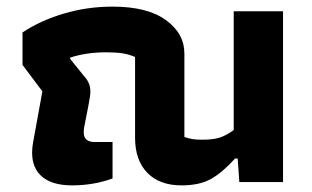

<svg xmlns="http://www.w3.org/2000/svg" viewBox="-20 -550 941 580"><path d="M77 -89Q77 -104 80 -120L108 -274L48 -354V-452Q102 -488 173 -509Q244 -530 320 -530Q425 -530 481 -489.5Q537 -449 537 -388V-136Q553 -131 563.5 -129.5Q574 -128 591 -128Q623 -128 642.5 -134Q662 -140 686 -157V-516H835V0H703L698 -71H690Q652 -29 617.5 -9.5Q583 10 528 10Q462 10 425 -28Q388 -66 388 -134V-378Q369 -386 349.5 -389Q330 -392 301 -392Q241 -392 192 -376V-372L234 -320Q253 -300 253 -274Q253 -261 248 -236L234 -164Q233 -159 233 -150Q233 -121 266 -121H320V-11Q263 10 198 10Q139 10 108 -15.5Q77 -41 77 -89Z"/></svg>

Font: Athiti
Style: Bold
Weight: 700
Designer: CadsonDemak Team
Foundry: CadsonDemak
Version: Version 1.033